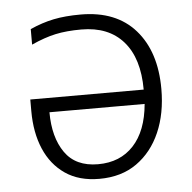

<svg xmlns="http://www.w3.org/2000/svg" viewBox="-45 -587 641 641"><g transform="rotate(-5 276.0 -266.0)"><path d="M248 -542Q367 -542 431 -469Q495 -396 495 -271Q495 -189 467.5 -126Q440 -63 388.5 -26.5Q337 10 263 10Q195 10 149 -21.5Q103 -53 79.5 -108Q56 -163 56 -235V-274H436Q436 -379 386.5 -435.5Q337 -492 246 -492Q196 -492 159 -484Q122 -476 78 -456V-508Q118 -526 157 -534Q196 -542 248 -542ZM116 -226Q116 -142 152 -90.5Q188 -39 263 -39Q337 -39 382 -87.5Q427 -136 435 -226Z"/></g></svg>

Font: RS Noto Sans Light
Style: Regular
Weight: 300
Designer: Monotype Design Team
Foundry: Monotype Imaging Inc.
Version: Version 3.10